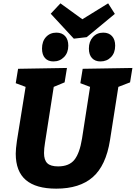

<svg xmlns="http://www.w3.org/2000/svg" viewBox="-20 -1113 811 1147"><path d="M771 -707 757 -621 687 -594 637 -275Q613 -124 534.5 -55Q456 14 316 14Q195 14 134.5 -37.5Q74 -89 74 -195Q74 -222 81 -271L133 -594L74 -616L88 -702L380 -707L366 -621L301 -594L249 -261Q243 -225 243 -199Q243 -157 262.5 -138Q282 -119 327 -119Q393 -119 424.5 -158.5Q456 -198 470 -285L518 -594L460 -616L474 -702ZM472 -998 626 -1093 666 -1030 498 -891 421 -882 283 -1031 341 -1093ZM388 -840Q388 -798 362.5 -772Q337 -746 299 -746Q267 -746 249 -766Q231 -786 231 -823Q231 -866 255 -892Q279 -918 317 -918Q350 -918 369 -897.5Q388 -877 388 -840ZM668 -840Q668 -797 643 -771.5Q618 -746 580 -746Q548 -746 529.5 -766Q511 -786 511 -823Q511 -865 535 -891.5Q559 -918 597 -918Q630 -918 649 -897.5Q668 -877 668 -840Z"/></svg>

Font: Bitter Pro ExtraBold
Style: Italic
Weight: 800
Italic angle: -9°
Designer: Sol Matas, and Bitter project Authors
Foundry: Sol Matas
Version: Version 1.010